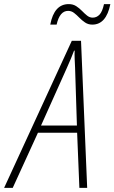

<svg xmlns="http://www.w3.org/2000/svg" viewBox="-83 -916 558 936"><path d="M-63 0 267 -717H312L342 0H304L293 -269H102L-21 0ZM117 -304H292L283 -586Q282 -608 281 -629.5Q280 -651 281 -669H278Q272 -652 263 -631Q254 -610 243 -585ZM162 -796Q181 -896 252 -896Q273 -896 288.5 -886Q304 -876 316.5 -863Q329 -850 341.5 -840Q354 -830 369 -830Q388 -830 402 -844.5Q416 -859 424 -896H455Q435 -796 367 -796Q347 -796 331.5 -806.5Q316 -817 303.5 -830Q291 -843 278 -853Q265 -863 249 -863Q208 -863 193 -796Z"/></svg>

Font: Noto Sans Condensed ExtraLight
Style: Italic
Weight: 200
Width: 3
Italic angle: -12°
Designer: Monotype Design Team
Foundry: Monotype Imaging Inc.
Version: Version 2.013; ttfautohint (v1.8.4.7-5d5b)